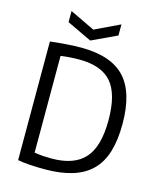

<svg xmlns="http://www.w3.org/2000/svg" viewBox="-137 -1042 955 1152"><g transform="rotate(15 340.5 -466.5)"><path d="M162 -946 317 -872 472 -946V-877L316 -804L162 -877ZM251 13Q202 13 158 10Q114 7 84 1V-736Q135 -742 186.5 -745.5Q238 -749 275 -749Q461 -749 547 -657.5Q633 -566 633 -370Q633 -270 611 -197.5Q589 -125 542.5 -78.5Q496 -32 423.5 -9.5Q351 13 251 13ZM275 -60Q415 -60 480.5 -133.5Q546 -207 546 -370Q546 -532 483.5 -604.5Q421 -677 283 -677Q257 -677 226.5 -675Q196 -673 168 -669V-68Q200 -63 224 -61.5Q248 -60 275 -60Z"/></g></svg>

Font: Encode Sans Narrow
Style: Regular
Weight: 400
Designer: Pablo Impallari, Andres Torresi
Foundry: Pablo Impallari, Andres Torresi
Version: Version 1.000; ttfautohint (v1.00) -l 8 -r 50 -G 200 -x 14 -